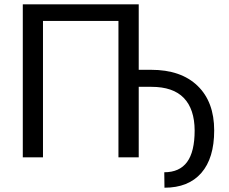

<svg xmlns="http://www.w3.org/2000/svg" viewBox="-20 -731 1064 892"><path d="M624.5 -406.7H682.1Q820.8 -406.7 897.9 -332.3Q975.1 -257.8 975.1 -125Q975.1 3.9 915.3 72.5Q855.5 141.1 744.1 141.1L743.2 69.3Q814 69.3 849.1 21.7Q884.3 -25.9 884.3 -125Q883.8 -224.1 834 -275.9Q784.2 -327.6 683.6 -327.6H624.5V0H530.3V-633.8H179.7V0H85.9V-710.9H624.5Z"/></svg>

Font: Roboto-ThirdPerson-AD3FC
Style: ThirdPerson-AD3FC
Weight: 400
Designer: Google
Version: Version 2.137; 2017